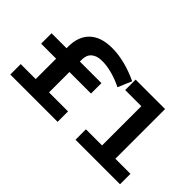

<svg xmlns="http://www.w3.org/2000/svg" viewBox="-86 -1141 1549 1549"><g transform="rotate(45 688.5 -366.5)"><path d="M400 -495V-471H646V-352H400V-119H617V0H77V-119H248V-352H77V-471H248V-490Q248 -607 315 -670Q382 -733 507 -733Q649 -733 811 -657L761 -539Q703 -568 641.5 -585Q580 -602 524 -602Q465 -602 432.5 -574Q400 -546 400 -495ZM1329 -119V0H821V-119H1005V-567H821V-686H1157V-119Z"/></g></svg>

Font: BioRhyme Expanded ExtraBold
Style: Regular
Weight: 800
Width: 7
Designer: Aoife Mooney
Foundry: Aoife Mooney Type
Version: Version 1.000